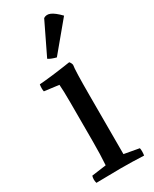

<svg xmlns="http://www.w3.org/2000/svg" viewBox="-208 -851 725 906"><g transform="rotate(-30 155.0 -398.0)"><path d="M208 -372.1V-50.8L289.1 -36.1Q292.5 -20 289.1 3.9Q226.1 1 160.2 1Q113.8 1 29.8 2.9Q23.9 -16.6 29.8 -36.1L108.9 -46.9Q112.8 -101.6 112.8 -173.8V-387.2Q112.8 -452.6 109.9 -484.9L30.8 -495.1Q27.3 -510.3 30.8 -533.2Q93.8 -537.6 203.1 -554.2Q211.4 -544.4 212.9 -534.2Q208 -508.3 208 -372.1ZM292 -756.8 164.1 -603Q135.7 -610.4 121.1 -620.1L205.1 -793.9Q221.7 -804.7 242.2 -795.9Q262.7 -787.1 292 -756.8Z"/></g></svg>

Font: Adamina
Style: Regular
Weight: 400
Designer: Cyreal (www.cyreal.org)
Foundry: Cyreal (www.cyreal.org)
Version: Version 1.010